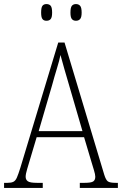

<svg xmlns="http://www.w3.org/2000/svg" viewBox="-22 -923 599 943"><path d="M-2 0V-25H15Q33 -25 43.5 -30Q54 -35 61 -51Q68 -67 78 -99L264 -714H295L490 -65Q498 -39 508 -32Q518 -25 546 -25H557V0H370V-25H394Q426 -25 436 -32Q446 -39 446 -55Q446 -66 439.5 -87Q433 -108 428 -125L391 -249H158L124 -135Q119 -118 111.5 -93Q104 -68 104 -55Q104 -40 115 -32.5Q126 -25 159 -25H188V0ZM168 -279H383L321 -492Q306 -543 294 -584.5Q282 -626 275 -653Q270 -627 257.5 -586.5Q245 -546 234 -505ZM351 -821Q338 -821 331 -829.5Q324 -838 324 -861Q324 -886 331 -894.5Q338 -903 351 -903Q364 -903 371.5 -894.5Q379 -886 379 -861Q379 -838 371.5 -829.5Q364 -821 351 -821ZM206 -821Q193 -821 186.5 -829.5Q180 -838 180 -861Q180 -886 186.5 -894.5Q193 -903 206 -903Q220 -903 227 -894.5Q234 -886 234 -861Q234 -838 227 -829.5Q220 -821 206 -821Z"/></svg>

Font: Noto Serif Sinhala Condensed ExtraLight
Style: Regular
Weight: 200
Width: 3
Designer: Jelle Bosma - Monotype Design Team
Foundry: Monotype Imaging Inc.
Version: Version 2.007; ttfautohint (v1.8.4.7-5d5b)